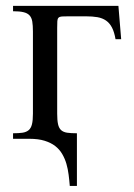

<svg xmlns="http://www.w3.org/2000/svg" viewBox="-20 -467 452 646"><path d="M368.7 -335Q364.7 -358.9 356.9 -374Q349.1 -389.2 336.9 -397.7Q324.7 -406.2 307.9 -409.2Q291 -412.1 269 -412.1H210.9Q196.3 -412.1 188.5 -411.6Q180.7 -411.1 177 -407.5Q173.3 -403.8 172.9 -396Q172.4 -388.2 172.4 -373.5V-84.5Q172.4 -62 175.3 -49.1Q178.2 -36.1 185.5 -29.3Q192.9 -22.5 205.8 -20.5Q218.8 -18.6 238.8 -18.6V158.7H214.8Q213.4 140.1 210.9 120.8Q208.5 101.6 203.4 84Q198.2 66.4 189.2 51Q180.2 35.6 165.8 24.4Q151.4 13.2 130.1 6.6Q108.9 0 79.1 0H23.9V-18.6Q43 -18.6 55.9 -20.5Q68.8 -22.5 76.7 -29.3Q84.5 -36.1 87.6 -49.1Q90.8 -62 90.8 -84.5V-360.8Q90.8 -381.3 88.6 -394.5Q86.4 -407.7 79.3 -415.3Q72.3 -422.9 59.1 -426Q45.9 -429.2 23.9 -429.2V-447.3H378.4L387.7 -335Z"/></svg>

Font: Doulos SIL CyrE
Style: Regular
Weight: 400
Designer: Walt Agee, Victor Gaultney, Peter Martin, Debbi Hosken, Becca Hirsbrunner
Foundry: SIL International
Version: Version 5.000